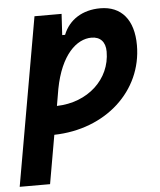

<svg xmlns="http://www.w3.org/2000/svg" viewBox="-64 -573 704 845"><g transform="rotate(-5 287.5 -151.0)"><path d="M123 224.6 160.6 9.8C387.7 4.9 557.1 -148.9 557.1 -351.6C557.1 -463.9 503.4 -527.3 410.2 -527.3C332.5 -527.3 272 -490.2 246.1 -424.3H233.4L238.8 -517.6H119.1L-11.2 224.6ZM183.1 -115.7 195.8 -189.9C224.1 -338.4 294.9 -401.9 360.4 -401.9C399.4 -401.9 421.9 -377.9 421.9 -335C421.9 -212.4 319.8 -119.1 183.1 -115.7Z"/></g></svg>

Font: Cascadia Mono PL
Style: Bold Italic
Weight: 700
Italic angle: -10°
Monospace: yes
Designer: Aaron Bell
Foundry: Saja Typeworks
Version: Version 2404.023